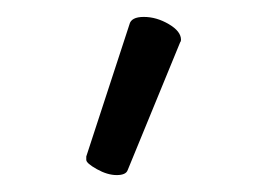

<svg xmlns="http://www.w3.org/2000/svg" viewBox="-20 -779 326 227"><path d="M133 -750Q135 -759 150 -759Q165 -759 179.5 -750.5Q194 -742 194 -732Q194 -730 193 -729L131 -578Q129 -572 118 -572Q107 -572 94.5 -579Q82 -586 82 -590V-594Z"/></svg>

Font: LXGW WenKai Light
Style: Regular
Weight: 300
Designer: LXGW / Fontworks Inc.
Foundry: LXGW / Fontworks Inc.
Version: Version 1.501; October 10, 2024